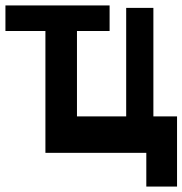

<svg xmlns="http://www.w3.org/2000/svg" viewBox="-120 -543 671 706"><path d="M531 -115V143H418V19H47V-429H-100V-523H283V-429H163V-115H344V-514H444V-115Z"/></svg>

Font: OpenDyslexic
Style: Bold
Weight: 800
Designer: Abbie Gonzalez
Version: Version 0.920;hotconv 1.0.109;makeotfexe 2.5.65596